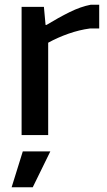

<svg xmlns="http://www.w3.org/2000/svg" viewBox="-20 -569 450 809"><path d="M71 -540H165L172 -464H176Q227 -495 273.5 -518Q320 -541 362 -549H398V-449H359Q314 -443 268.5 -427Q223 -411 183 -389V0H71ZM76 69H192L118 220H29Z"/></svg>

Font: EncodeSans
Style: Medium
Weight: 500
Designer: Pablo Impallari, Andres Torresi
Foundry: Pablo Impallari, Andres Torresi
Version: Version 1.000; ttfautohint (v1.4.1)